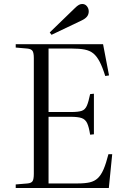

<svg xmlns="http://www.w3.org/2000/svg" viewBox="-20 -945 632 965"><path d="M59 0V-18L119 -23Q138 -25 144 -35Q150 -45 150 -72V-653Q150 -679 143.5 -689Q137 -699 117 -701L59 -706V-723H498L528 -566L509 -563Q495 -608 480.5 -635.5Q466 -663 448.5 -677Q431 -691 405 -696Q379 -701 341 -701H224V-382H338Q374 -382 391 -388Q408 -394 416.5 -413.5Q425 -433 433 -472L452 -474V-270L433 -268Q427 -307 418 -326Q409 -345 390.5 -351.5Q372 -358 335 -358H224V-23H370Q407 -23 431 -28.5Q455 -34 471.5 -49.5Q488 -65 500.5 -94Q513 -123 525 -170H544L527 0ZM239 -770 230 -782 355 -903Q368 -916 376.5 -920.5Q385 -925 393 -925Q408 -925 417 -913.5Q426 -902 426 -888Q426 -873 417.5 -862Q409 -851 390 -842Z"/></svg>

Font: Literata 60pt Light
Style: Regular
Weight: 300
Designer: Latin by Veronika Burian and Jose Scaglione. Greek by Irene Vlachou. Cyrillic by Vera Evstafieva.
Foundry: TypeTogether
Version: Version 3.103;gftools[0.9.29]